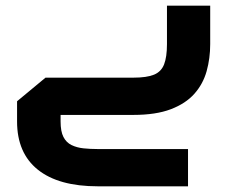

<svg xmlns="http://www.w3.org/2000/svg" viewBox="-20 -404 809 675"><path d="M324 251Q186 251 113 192.5Q40 134 40 23V-48L140 -131H449Q496 -131 521.5 -141.5Q547 -152 557 -178Q567 -204 567 -249V-384H719V-249Q719 -199 706.5 -154Q694 -109 663.5 -74.5Q633 -40 580.5 -20Q528 0 449 0H126L193 -66V23Q193 58 203 77.5Q213 97 231.5 106Q250 115 273.5 117.5Q297 120 324 120H641V251Z"/></svg>

Font: Cairo ExtraBold
Style: Regular
Weight: 800
Designer: Mohamed Gaber, Accademia di Belle Arti di Urbino
Foundry: Kief Type Foundry, Accademia di Belle Arti di Urbino
Version: Version 3.117